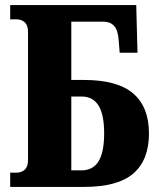

<svg xmlns="http://www.w3.org/2000/svg" viewBox="-20 -734 625 754"><path d="M20 0V-56H45Q65 -56 77.5 -68Q90 -80 90 -105V-609Q90 -634 77.5 -646Q65 -658 45 -658H20V-714H515L520 -527H450L446 -577Q443 -617 427.5 -633Q412 -649 386 -649H260V-420H310Q441 -420 503 -367Q565 -314 565 -210Q565 -106 504 -53Q443 0 310 0ZM260 -65H300Q345 -65 367 -100.5Q389 -136 389 -210Q389 -284 367 -319.5Q345 -355 300 -355H260Z"/></svg>

Font: Noto Serif ExtraCondensed Black
Style: Regular
Weight: 900
Width: 2
Designer: Monotype Design Team
Foundry: Monotype Imaging Inc.
Version: Version 2.015; ttfautohint (v1.8.4.7-5d5b)